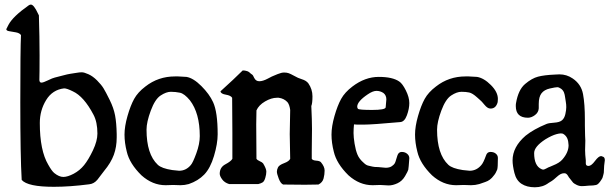

<svg xmlns="http://www.w3.org/2000/svg" viewBox="-20 -792 2602 817"><path d="M102.5 -769.5Q107.4 -772.5 111.3 -772.5Q124 -772.5 141.6 -734.4Q144.5 -728.5 145.5 -726.6Q148.4 -632.8 148.4 -556.2Q148.4 -479.5 147.5 -451.2Q148.4 -440.4 156.2 -440.4Q164.1 -440.4 184.1 -450.2Q204.1 -460 212.9 -461.9Q221.7 -463.9 245.1 -470.2Q268.6 -476.6 279.3 -478Q290 -479.5 304.2 -481.9Q318.4 -484.4 328.1 -484.4Q337.9 -484.4 356.4 -476.1Q375 -467.8 393.1 -449.7Q411.1 -431.6 420.4 -416.5Q429.7 -401.4 446.8 -366.7Q463.9 -332 469.7 -300.8Q475.6 -269.5 476.6 -221.7V-207Q476.6 -167 464.4 -133.3Q452.1 -99.6 422.9 -64.5Q417 -57.6 408.7 -45.9Q400.4 -34.2 394.5 -27.3Q379.9 -9.8 359.4 -7.8Q277.3 2.9 209 2.9Q97.7 2.9 72.3 -26.4Q66.4 -127 66.4 -356.4Q66.4 -585.9 69.3 -642.6Q63.5 -651.4 47.9 -654.3Q32.2 -657.2 19.5 -659.2Q6.8 -661.1 6.8 -668Q6.8 -668.9 15.6 -685.5Q34.2 -721.7 102.5 -769.5ZM252.9 -416Q203.1 -410.2 176.3 -366.2Q149.4 -322.3 149.4 -268.6Q149.4 -151.4 185.5 -90.8Q200.2 -64.5 210.9 -55.7Q231.4 -39.1 249.5 -39.1Q267.6 -39.1 293.5 -52.7Q319.3 -66.4 337.9 -89.4Q356.4 -112.3 375.5 -152.3Q394.5 -192.4 394.5 -223.6Q394.5 -272.5 377.9 -303.7Q336.9 -381.8 290 -403.3Q264.6 -416 252.9 -416Z M748 -3.9 716.8 -4.9Q704.1 -3.9 684.6 -3.9Q628.9 -3.9 582 -45.9Q531.2 -95.7 519.5 -146.5Q509.8 -184.6 509.8 -219.2Q509.8 -253.9 522.5 -298.3Q535.2 -342.8 550.8 -371.1Q566.4 -399.4 598.6 -423.8Q653.3 -466.8 724.6 -466.8H738.3Q763.7 -465.8 773.4 -464.8Q802.7 -460 836.9 -425.8Q871.1 -391.6 886.7 -357.4Q906.2 -315.4 906.2 -220.7Q906.2 -180.7 890.6 -128.4Q875 -76.2 849.1 -49.3Q823.2 -22.5 783.2 -8.8Q765.6 -3.9 748 -3.9ZM712.9 -68.4 742.2 -65.4Q771.5 -65.4 792 -89.8Q800.8 -99.6 815.4 -139.6Q830.1 -179.7 830.1 -212.9Q830.1 -310.5 788.1 -365.2Q764.6 -393.6 745.6 -397.5Q726.6 -401.4 707 -401.4Q687.5 -401.4 663.6 -385.7Q639.6 -370.1 621.6 -321.3Q603.5 -272.5 603.5 -240.2Q603.5 -135.7 651.4 -90.8Q668 -75.2 712.9 -68.4Z M1070.3 -262.7 1071.3 -116.2Q1075.2 -110.4 1085.4 -106Q1095.7 -101.6 1099.6 -96.7Q1113.3 -74.2 1113.3 -62Q1113.3 -49.8 1108.9 -35.2Q1104.5 -20.5 1097.7 -16.1Q1090.8 -11.7 1079.1 -8.8H955.1Q935.5 -14.6 925.3 -28.8Q915 -43 915 -52.7Q915 -80.1 939 -92.8Q962.9 -105.5 968.8 -116.2V-227.5Q968.8 -297.9 967.8 -376Q961.9 -385.7 940.9 -389.2Q919.9 -392.6 918 -403.3Q977.5 -457 1012.7 -492.2Q1021.5 -492.2 1026.4 -490.7Q1031.2 -489.3 1033.2 -488.8Q1035.2 -488.3 1038.1 -486.3Q1041 -484.4 1042 -483.4Q1047.9 -477.5 1052.2 -475.1Q1056.6 -472.7 1061.5 -460.9Q1068.4 -446.3 1083.5 -446.3Q1098.6 -446.3 1119.6 -457.5Q1140.6 -468.8 1147 -470.7Q1153.3 -472.7 1161.1 -476.6Q1177.7 -483.4 1189 -483.4Q1200.2 -483.4 1208.5 -480.5Q1216.8 -477.5 1230 -470.2Q1243.2 -462.9 1248 -460.9Q1252.9 -459 1263.7 -455.1Q1283.2 -449.2 1292 -437.5Q1309.6 -412.1 1309.6 -382.3Q1309.6 -352.5 1304.7 -340.8Q1307.6 -280.3 1307.6 -243.2L1306.6 -147.5V-116.2Q1310.5 -109.4 1325.7 -108.4Q1340.8 -107.4 1345.7 -101.6Q1361.3 -83 1361.3 -66.4Q1361.3 -49.8 1356.9 -32.7Q1352.5 -15.6 1335 -6.8Q1312.5 -5.9 1277.8 -5.9Q1243.2 -5.9 1184.6 -6.8Q1173.8 -11.7 1166 -32.2Q1158.2 -52.7 1158.2 -61.5Q1158.2 -70.3 1163.1 -80.1Q1168 -89.8 1189 -97.7Q1210 -105.5 1214.8 -116.2L1212.9 -221.7Q1212.9 -252 1214.8 -324.2Q1211.9 -346.7 1203.1 -357.4Q1188.5 -373 1166 -376H1158.2Q1134.8 -376 1107.9 -360.4Q1081.1 -344.7 1071.3 -322.3Q1070.3 -299.8 1070.3 -262.7Z M1621.1 -335 1624 -369.1Q1624 -386.7 1611.3 -396.5Q1597.7 -405.3 1582 -405.3Q1566.4 -405.3 1544.9 -390.6Q1500 -360.4 1500 -337.9Q1500 -334 1502.9 -329.1Q1507.8 -324.2 1563.5 -324.2Q1619.1 -324.2 1621.1 -335ZM1633.8 -2.9 1597.7 -4.9Q1585 -3.9 1565.4 -3.9Q1509.8 -3.9 1462.9 -45.9Q1412.1 -95.7 1400.4 -146.5Q1390.6 -184.6 1390.6 -219.2Q1390.6 -253.9 1403.3 -298.3Q1416 -342.8 1431.6 -371.1Q1447.3 -399.4 1479.5 -423.8Q1533.2 -464.8 1591.8 -464.8Q1650.4 -464.8 1678.7 -445.3Q1692.4 -436.5 1707 -407.2Q1721.7 -377.9 1721.7 -353.5Q1721.7 -329.1 1711.4 -301.3Q1701.2 -273.4 1682.6 -272.5Q1564.5 -261.7 1525.9 -261.7Q1487.3 -261.7 1486.3 -262.7Q1484.4 -243.2 1484.4 -225.6Q1484.4 -208 1488.8 -180.7Q1493.2 -153.3 1501 -134.3Q1508.8 -115.2 1528.3 -98.6Q1538.1 -88.9 1548.3 -86.9Q1558.6 -85 1565.4 -83Q1572.3 -81.1 1588.9 -81.1L1621.1 -78.1Q1637.7 -78.1 1647.5 -85Q1657.2 -91.8 1660.2 -97.7Q1663.1 -103.5 1666 -114.3Q1668.9 -125 1670.9 -129.9Q1675.8 -145.5 1689.5 -145.5Q1703.1 -145.5 1712.4 -137.7Q1721.7 -129.9 1721.7 -119.1V-118.2Q1718.8 -76.2 1717.3 -69.8Q1715.8 -63.5 1703.6 -42.5Q1691.4 -21.5 1671.4 -12.2Q1651.4 -2.9 1633.8 -2.9Z M1984.4 -3.9 1953.1 -4.9Q1940.4 -3.9 1920.9 -3.9Q1865.2 -3.9 1818.4 -45.9Q1767.6 -95.7 1755.9 -146.5Q1746.1 -184.6 1746.1 -219.2Q1746.1 -253.9 1758.8 -298.3Q1771.5 -342.8 1787.1 -371.1Q1802.7 -399.4 1835 -423.8Q1889.6 -466.8 1960.9 -466.8H1974.6Q2000 -465.8 2009.8 -464.8Q2039.1 -460 2068.8 -430.2Q2098.6 -400.4 2098.6 -371.1Q2098.6 -362.3 2097.7 -357.4Q2090.8 -331.1 2069.3 -330.1H2066.4Q2054.7 -330.1 2041.5 -346.2Q2028.3 -362.3 2022.9 -366.2Q2017.6 -370.1 2009.8 -377.9Q1990.2 -395.5 1976.6 -398.4Q1962.9 -401.4 1943.4 -401.4Q1923.8 -401.4 1899.9 -385.7Q1876 -370.1 1857.9 -321.3Q1839.8 -272.5 1839.8 -240.2Q1839.8 -135.7 1887.7 -90.8Q1904.3 -75.2 1949.2 -68.4L1978.5 -65.4Q2007.8 -65.4 2028.3 -89.8Q2037.1 -99.6 2047.9 -129.9Q2052.7 -145.5 2066.9 -145.5Q2081.1 -145.5 2089.8 -138.2Q2098.6 -130.9 2098.6 -120.1V-118.2Q2098.6 -79.1 2095.7 -70.3Q2089.8 -54.7 2081.1 -44.9Q2066.4 -24.4 2044.9 -17.6L2019.5 -8.8Q2002 -3.9 1984.4 -3.9Z M2503.9 -2.9 2484.4 -2Q2466.8 0 2455.6 0Q2444.3 0 2433.6 -5.4Q2422.9 -10.7 2418.9 -14.6Q2415 -18.6 2411.1 -24.4Q2407.2 -30.3 2403.8 -33.7Q2400.4 -37.1 2397.5 -43Q2390.6 -54.7 2382.8 -54.7H2378.9Q2366.2 -54.7 2350.1 -40Q2334 -25.4 2328.1 -22Q2322.3 -18.6 2314.5 -13.7Q2290 4.9 2255.9 4.9Q2221.7 4.9 2199.2 -9.8Q2176.8 -24.4 2168.9 -56.2Q2161.1 -87.9 2161.1 -109.4Q2161.1 -167 2216.8 -214.8Q2251 -242.2 2305.7 -264.6Q2315.4 -268.6 2338.4 -270Q2361.3 -271.5 2371.6 -280.3Q2381.8 -289.1 2385.7 -306.6Q2389.6 -324.2 2389.6 -335.9Q2389.6 -347.7 2387.7 -358.4Q2385.7 -369.1 2384.8 -377Q2383.8 -384.8 2382.8 -388.7Q2381.8 -392.6 2379.9 -398.4Q2376 -408.2 2367.2 -414.6Q2358.4 -420.9 2351.1 -420.9Q2343.8 -420.9 2319.8 -415.5Q2295.9 -410.2 2284.2 -395Q2272.5 -379.9 2272.5 -349.6V-331.1Q2271.5 -313.5 2256.3 -302.2Q2241.2 -291 2226.6 -291Q2174.8 -291 2174.8 -340.8Q2174.8 -349.6 2175.8 -353.5Q2185.5 -410.2 2214.4 -434.6Q2243.2 -459 2269.5 -465.8Q2295.9 -472.7 2339.8 -474.6L2360.4 -475.6Q2391.6 -475.6 2417 -458Q2453.1 -433.6 2460.9 -391.6Q2468.8 -349.6 2468.8 -283.2V-257.8L2469.7 -214.8L2470.7 -193.4L2469.7 -153.3Q2469.7 -134.8 2472.7 -109.4V-96.7Q2472.7 -85.9 2484.4 -85.9Q2496.1 -85.9 2511.7 -106.9Q2527.3 -127.9 2538.1 -127.9Q2539.1 -127.9 2546.4 -125Q2553.7 -122.1 2553.7 -110.4L2550.8 -86.9L2549.8 -67.4Q2549.8 -56.6 2548.3 -52.2Q2546.9 -47.9 2545.9 -43Q2544.9 -38.1 2543.5 -34.7Q2542 -31.2 2539.1 -27.3Q2526.4 -6.8 2516.6 -4.9Q2506.8 -2.9 2503.9 -2.9ZM2399.4 -173.8 2398.4 -183.6Q2396.5 -210.9 2376 -222.7Q2368.2 -226.6 2348.1 -221.2Q2328.1 -215.8 2300.8 -199.2Q2252.9 -168 2252.9 -140.6Q2252.9 -85.9 2284.2 -72.3Q2288.1 -70.3 2292 -70.3Q2295.9 -70.3 2305.7 -75.7Q2315.4 -81.1 2319.3 -82L2333 -87.9Q2360.4 -98.6 2373 -113.3Q2399.4 -143.6 2399.4 -173.8Z"/></svg>

Font: Essays1743
Style: Medium
Weight: 500
Designer: Based on the typeface in a 1743 English translation of the essays of Montaigne.  PostScript/TrueType font designed by Jo
Version: Version 002.100